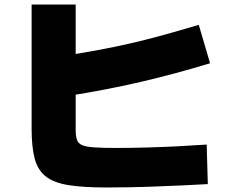

<svg xmlns="http://www.w3.org/2000/svg" viewBox="-20 -785 1040 850"><path d="M450 45Q348 45 283 34.5Q218 24 182.5 -4Q147 -32 133.5 -83Q120 -134 120 -215V-765H315V-210Q315 -183 320.5 -166.5Q326 -150 343.5 -142.5Q361 -135 397.5 -132.5Q434 -130 495 -130Q559 -130 630 -132Q701 -134 769.5 -137.5Q838 -141 895 -145L900 30Q852 33 793 35.5Q734 38 672 40.5Q610 43 552.5 44Q495 45 450 45ZM249 -535Q341 -550 414.5 -563.5Q488 -577 555.5 -592.5Q623 -608 696 -628Q769 -648 860 -675L910 -505Q756 -458 603.5 -422.5Q451 -387 279 -360Z"/></svg>

Font: M PLUS 2 Black
Style: Regular
Weight: 900
Designer: Coji Morishita
Foundry: UNDERFOREST DESIGN
Version: Version 1.001